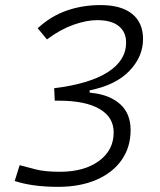

<svg xmlns="http://www.w3.org/2000/svg" viewBox="-20 -723 626 753"><path d="M208 9.8Q155.3 9.8 112.5 3.7Q69.8 -2.4 37.6 -13.2L57.1 -75.2Q85.9 -67.4 121.6 -58.3Q157.2 -49.3 214.8 -49.3Q310.1 -49.3 367.9 -91.6Q425.8 -133.8 425.8 -203.6Q425.8 -263.7 370.1 -295.9Q314.5 -328.1 210.9 -328.1H194.8L192.4 -377Q330.6 -394 402.6 -439.9Q474.6 -485.8 474.6 -556.2Q474.6 -597.7 445.6 -620.8Q416.5 -644 361.3 -644Q318.8 -644 267.1 -625.5Q215.3 -606.9 164.1 -568.4L127.9 -612.3Q180.2 -660.2 241.9 -681.6Q303.7 -703.1 374.5 -703.1Q455.1 -703.1 498 -668.7Q541 -634.3 541 -569.8Q541 -500.5 487.1 -444.6Q433.1 -388.7 331.5 -368.7V-359.9L341.8 -358.4Q410.2 -351.1 451.2 -314.5Q492.2 -277.8 492.2 -212.9Q492.2 -145.5 457 -95.5Q421.9 -45.4 357.9 -17.8Q293.9 9.8 208 9.8Z"/></svg>

Font: Cascadia Code PL Light
Style: Italic
Weight: 300
Italic angle: -10°
Monospace: yes
Designer: Aaron Bell
Foundry: Saja Typeworks
Version: Version 2404.023; ttfautohint (v1.8.4)